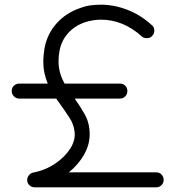

<svg xmlns="http://www.w3.org/2000/svg" viewBox="-20 -722 749 820"><path d="M128 78Q115 78 105.5 69Q96 60 96 47Q96 36 103.5 26.5Q111 17 122 15Q174 5 216 -23.5Q258 -52 281 -89Q304 -126 298 -163Q294 -192 278 -217Q262 -242 242 -270Q237 -278 231 -285.5Q225 -293 220 -301H62Q49 -301 39.5 -310.5Q30 -320 30 -333Q30 -347 39.5 -356Q49 -365 62 -365H184Q175 -386 170 -409.5Q165 -433 165 -461Q165 -474 166.5 -487.5Q168 -501 170 -516Q182 -578 222 -622.5Q262 -667 323 -688Q344 -696 366 -699Q388 -702 410 -702Q468 -702 524.5 -680Q581 -658 628 -615Q639 -607 639 -591Q639 -578 631 -570Q623 -559 607 -559Q593 -559 585 -567Q506 -638 411 -638Q378 -638 343 -627Q299 -612 270.5 -580Q242 -548 234 -504Q232 -493 231 -482.5Q230 -472 230 -461Q230 -433 237 -409.5Q244 -386 256 -365H492Q506 -365 515 -356Q524 -347 524 -333Q524 -320 515 -310.5Q506 -301 492 -301H299Q322 -269 342.5 -232.5Q363 -196 363 -148Q363 -104 339 -61.5Q315 -19 274 14H647Q661 14 670 23.5Q679 33 679 46Q679 59 670 68.5Q661 78 647 78Z"/></svg>

Font: Hachi Maru Pop
Style: Regular
Weight: 400
Designer: Nontynet
Foundry: Nontynet
Version: Version 1.300